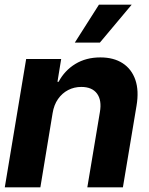

<svg xmlns="http://www.w3.org/2000/svg" viewBox="-22 -797 632 817"><path d="M201.8 -315.2 149.8 0H-1.6L89.3 -545.9H238.3L222.5 -448.8H227.3Q253 -497 298.6 -524.9Q344.2 -552.7 405.1 -552.7Q461.8 -552.7 500 -527.9Q538.1 -503.1 554 -457.2Q569.8 -411.2 559 -347.3L501 0H349.6L403.1 -320.3Q411.7 -370.2 390.9 -398.6Q370 -427 324 -427.1Q293.5 -427.1 267.9 -413.8Q242.3 -400.5 224.9 -375.6Q207.5 -350.8 201.8 -315.2ZM296.3 -615.6 399 -777.1H538.3L402.9 -615.6Z"/></svg>

Font: Inter Tight
Style: Italic
Weight: 400
Italic angle: -9.39999°
Designer: Rasmus Andersson
Foundry: rsms
Version: Version 3.002